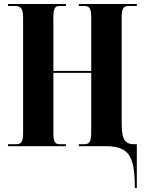

<svg xmlns="http://www.w3.org/2000/svg" viewBox="-20 -734 725 964"><path d="M657 210H667V-10H654C615 -10 591 -24 591 -109V-644C591 -691 599 -704 626 -704H667V-714H376V-704H402C431 -704 438 -691 438 -644V-378H248V-647C248 -691 255 -704 280 -704H311V-714H20V-704H54C86 -704 96 -690 96 -643V-69C96 -23 88 -10 61 -10H20V0H311V-10H280C255 -10 248 -23 248 -69V-368H438V-73C438 -24 431 -10 403 -10H376V0H509C625 0 657 45 657 210Z"/></svg>

Font: Noto Serif Display Condensed Extra
Style: Regular
Weight: 800
Width: 3
Designer: Monotype Design Team
Foundry: Monotype Imaging Inc.
Version: Version 1.900